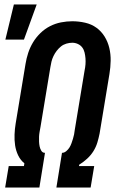

<svg xmlns="http://www.w3.org/2000/svg" viewBox="-20 -838 540 858"><path d="M3 0 19 -96H87L89 -108Q71 -123 61 -144Q51 -165 47.5 -188.5Q44 -212 45 -237Q46 -262 50 -286L94 -552Q98 -577 106 -601.5Q114 -626 127.5 -648.5Q141 -671 160.5 -690Q180 -709 203.5 -721Q227 -733 252.5 -738Q278 -743 303 -743Q332 -743 360.5 -736.5Q389 -730 411 -714Q433 -698 447.5 -674.5Q462 -651 468.5 -623.5Q475 -596 474.5 -566.5Q474 -537 469 -507L425 -241Q421 -221 415 -201Q409 -181 397.5 -162.5Q386 -144 369 -128.5Q352 -113 334 -102L333 -96H401L385 0H232L257 -155Q267 -155 276 -162.5Q285 -170 290.5 -179Q296 -188 299.5 -198Q303 -208 306 -217.5Q309 -227 311 -237Q313 -247 314 -257L358 -523Q361 -537 362 -550.5Q363 -564 362 -577Q361 -590 358 -603Q355 -616 347.5 -626Q340 -636 328 -641.5Q316 -647 303 -647Q290 -647 276.5 -643Q263 -639 252.5 -630.5Q242 -622 233.5 -611Q225 -600 219 -587.5Q213 -575 210 -562.5Q207 -550 205 -537L161 -271Q159 -260 157 -249Q155 -238 154.5 -227Q154 -216 154.5 -205Q155 -194 157 -184Q159 -174 164.5 -164.5Q170 -155 181 -155L156 0ZM4 -661 42 -818H144L87 -661Z"/></svg>

Font: Iosevka Oblique
Style: Bold
Weight: 700
Italic angle: -9°
Monospace: yes
Designer: Belleve Invis
Foundry: Belleve Invis
Version: Version 32.5.0; ttfautohint (v1.8.4)